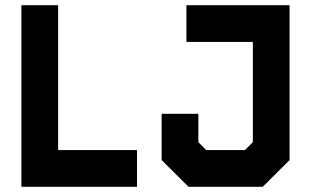

<svg xmlns="http://www.w3.org/2000/svg" viewBox="-20 -720 1193 740"><path d="M62.5 0V-700H204V-141.5H508V0ZM133.5 -71H440H133.5V-629.5ZM706.5 0 603 -103V-281.5H744.5V-172L775 -141.5H924L954.5 -172V-558.5H698.5V-700H1096V-103L992.5 0ZM741.5 -73.5H958.5L1028.5 -143V-629.5H770H1028.5V-143L958.5 -73.5H741.5L673.5 -141.5V-216V-141.5Z"/></svg>

Font: Tourney Black
Style: Regular
Weight: 900
Version: Version 1.015